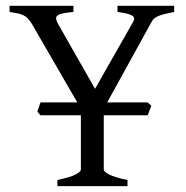

<svg xmlns="http://www.w3.org/2000/svg" viewBox="-20 -635 634 655"><path d="M483.9 -241.7H334V-56.2Q334 -53.2 338.1 -49.1Q342.3 -44.9 351.8 -40Q361.3 -35.2 376.7 -30.3Q392.1 -25.4 415 -21V0H175.8V-21Q220.2 -30.3 238 -39.8Q255.9 -49.3 255.9 -56.2V-241.7H118.2L107.4 -253.9Q109.9 -261.2 112.5 -269.5Q115.2 -277.8 118.2 -285.6H243.7L88.9 -553.2Q82 -564.5 75.4 -571.5Q68.8 -578.6 60.3 -582.8Q51.8 -586.9 40.3 -589.4Q28.8 -591.8 12.7 -594.2V-615.2H230.5V-594.2Q210 -592.3 196.8 -589.8Q183.6 -587.4 177.2 -583Q170.9 -578.6 171.4 -571.5Q171.9 -564.5 178.2 -553.2L304.2 -332L435.1 -562Q442.4 -574.7 430.4 -582Q418.5 -589.4 380.9 -594.2V-615.2H574.2V-594.2Q540.5 -587.9 522.7 -581.3Q504.9 -574.7 498 -562L345.7 -285.6H483.9L496.1 -274.4Z"/></svg>

Font: Noto Serif Devanagari
Style: Bold
Weight: 700
Designer: Monotype Design Team
Foundry: Monotype Imaging Inc.
Version: Version 1.01